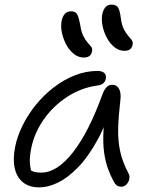

<svg xmlns="http://www.w3.org/2000/svg" viewBox="-20 -801 641 831"><path d="M150 10Q107 10 80 -11.5Q53 -33 44 -72Q35 -111 45 -163Q54 -210 77.5 -257.5Q101 -305 135.5 -347.5Q170 -390 213 -423Q256 -456 304 -475Q352 -494 403 -494Q421 -494 431 -485.5Q441 -477 438 -460Q436 -449 427.5 -441Q419 -433 402 -431Q330 -421 269.5 -381Q209 -341 169 -283.5Q129 -226 116 -163Q109 -131 109 -104.5Q109 -78 121 -36L87 -93Q104 -69 117.5 -61.5Q131 -54 159 -54Q227 -54 296 -142Q365 -230 425 -397Q432 -414 441.5 -424Q451 -434 466 -434Q486 -434 495.5 -416Q505 -398 501 -368Q493 -300 491.5 -246.5Q490 -193 500 -146.5Q510 -100 536 -51Q541 -42 540.5 -32Q540 -22 535 -13Q530 -4 522.5 1.5Q515 7 506 7Q493 7 485.5 1.5Q478 -4 473 -14Q458 -41 447 -71.5Q436 -102 430.5 -142Q425 -182 428 -238Q431 -294 444 -372L473 -371Q441 -266 401 -193.5Q361 -121 317 -76Q273 -31 230.5 -10.5Q188 10 150 10ZM518 -581Q496 -581 476.5 -596Q457 -611 443.5 -635.5Q430 -660 424 -688Q418 -716 423 -741Q427 -759 436.5 -770Q446 -781 463 -781Q481 -781 489.5 -770.5Q498 -760 503 -723Q507 -691 516.5 -673.5Q526 -656 535.5 -645.5Q545 -635 550.5 -627Q556 -619 554 -607Q551 -594 542.5 -587.5Q534 -581 518 -581ZM342 -552Q320 -552 300.5 -567Q281 -582 267.5 -606.5Q254 -631 248 -659Q242 -687 247 -712Q251 -730 260.5 -741Q270 -752 287 -752Q305 -752 312.5 -741.5Q320 -731 327 -694Q332 -662 341 -644.5Q350 -627 359.5 -616.5Q369 -606 375 -598Q381 -590 378 -578Q376 -565 367 -558.5Q358 -552 342 -552Z"/></svg>

Font: Shantell Sans Light
Style: Italic
Weight: 300
Italic angle: -11°
Designer: Stephen Nixon, Anya Danilova, Shantell Martin
Foundry: Arrow Type
Version: Version 1.008;[ac192a2d6]